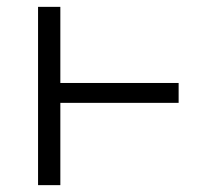

<svg xmlns="http://www.w3.org/2000/svg" viewBox="-20 -540 640 560"><path d="M91 0V-520H156V-298H501V-240H156V0Z"/></svg>

Font: Iosevka Aile Light
Style: Regular
Weight: 300
Designer: Belleve Invis
Foundry: Belleve Invis
Version: Version 27.3.5; ttfautohint (v1.8.4)